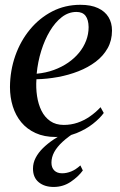

<svg xmlns="http://www.w3.org/2000/svg" viewBox="-20 -546 488 780"><path d="M401.5 -87Q386 -65.5 357.5 -43Q329 -20.5 290.5 -5Q252 10.5 206.5 10.5Q159.5 10.5 124.5 -5.5Q89.5 -21.5 66.5 -49.2Q43.5 -77 32 -113.8Q20.5 -150.5 20.5 -192.5Q21 -259.5 42.2 -319.8Q63.5 -380 102 -426.5Q140.5 -473 192.5 -499.8Q244.5 -526.5 306.5 -526.5Q349.5 -526.5 378 -513.2Q406.5 -500 420.8 -476.5Q435 -453 435 -422Q435 -381.5 417.2 -350Q399.5 -318.5 368.8 -295.2Q338 -272 298.5 -256.5Q259 -241 215.2 -233Q171.5 -225 128 -224Q125.5 -189 130.5 -155.8Q135.5 -122.5 148.5 -96.2Q161.5 -70 184 -54.2Q206.5 -38.5 239 -38.5Q268.5 -38.5 295 -47.5Q321.5 -56.5 345 -72.8Q368.5 -89 388.5 -110.5ZM290.5 -497.5Q258.5 -497.5 231.2 -476.5Q204 -455.5 182.8 -420Q161.5 -384.5 147.5 -339.5Q133.5 -294.5 129 -246.5Q166.5 -250 198.8 -261.8Q231 -273.5 257 -291.5Q283 -309.5 301.5 -332.2Q320 -355 330 -381.2Q340 -407.5 340 -436Q339.5 -466 327.5 -481.8Q315.5 -497.5 290.5 -497.5ZM198 213.5Q160.5 213.5 137.2 194.2Q114 175 114 139Q114 116 124.8 95.2Q135.5 74.5 154.2 56Q173 37.5 197.5 21Q222 4.5 249 -9.5L268 -22.5L293 -13.5Q257.5 8.5 234.5 29.8Q211.5 51 200.2 72Q189 93 189 115Q189 135 200.5 146.5Q212 158 232.5 158Q250.5 158 269.2 150.5Q288 143 306.5 126L316.5 146.5Q298.5 171.5 267.5 192.5Q236.5 213.5 198 213.5Z"/></svg>

Font: Merriweather 120pt
Style: Italic
Weight: 400
Italic angle: -7.8°
Version: Version 2.101